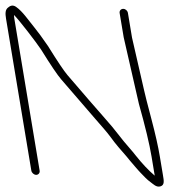

<svg xmlns="http://www.w3.org/2000/svg" viewBox="-75 -687 667 694"><path d="M357.4 -640 372.1 -552 416.2 -359C419.3 -344.3 423 -328.3 427.2 -311C450 -230.1 465.2 -166.8 472.8 -121L484.3 -52C461.5 -71.6 438.9 -95.6 416.3 -124L405 -138C349.1 -201.4 352.6 -205.4 298.8 -265.5C275.7 -291.5 232.3 -341.6 168.7 -415.8C156.2 -430.4 132.7 -465.5 98.2 -521C77.7 -550.9 60.8 -573.9 47.6 -589.9C26.2 -615.9 7.3 -645.1 -16.7 -662C-26.2 -668.7 -35.3 -668.3 -44.1 -661C-56.7 -652.9 -56.3 -638.5 -53.1 -619L38.3 -70C39.7 -62.1 47.9 -55 55.8 -55C63.8 -55 69.7 -62.1 68.3 -70L-23.1 -619C-23.9 -623.7 -24.3 -628.3 -24.4 -633C-4.8 -613.4 55.2 -535.2 73.4 -508C108.5 -451.4 132.8 -415.5 146.2 -400.1C182.2 -358.7 234 -298.3 271 -255.5C286.5 -237.5 312.8 -208.4 325.9 -190C341.7 -167.6 365.3 -140.9 382.8 -121L394.2 -107C403.8 -96.1 422.2 -73.6 433.1 -62.5C445 -50.3 456.6 -37.3 469.3 -28.5C478.7 -22 490.1 -8.6 505.3 -13.5C520.2 -18.3 517.5 -33.3 514 -54L502.8 -121C496.8 -157.5 486.5 -203 472.1 -257.4C457.7 -311.8 449 -346 446 -360L402.2 -551L387.4 -640C386.1 -648.2 378.8 -655 370.4 -655C362.1 -655 356.1 -648.2 357.4 -640Z"/></svg>

Font: MewTooHand
Style: Lta
Weight: 400
Designer: Mew Too, Robert Jablonski
Version: Version 0.77